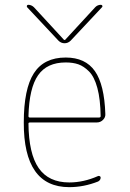

<svg xmlns="http://www.w3.org/2000/svg" viewBox="-20 -770 540 800"><path d="M253.9 -509.8Q175.8 -509.8 138.7 -456.5Q101.6 -403.3 98.6 -286.1Q98.6 -280.3 104.5 -280.3H392.6Q398.4 -280.3 399.4 -285.2Q398.4 -356.4 385.7 -403.3Q373 -450.2 351.1 -472.2Q329.1 -494.1 306.6 -502Q284.2 -509.8 253.9 -509.8ZM268.6 9.8Q78.1 9.8 79.1 -259.8Q79.1 -399.4 121.1 -464.8Q163.1 -530.3 253.9 -530.3Q335.9 -530.3 375.5 -473.6Q415 -417 418.9 -294.9Q419.9 -281.2 409.2 -270.5Q398.4 -259.8 383.8 -259.8H104.5Q99.6 -259.8 98.6 -255.9Q99.6 -129.9 141.1 -69.8Q182.6 -9.8 268.6 -9.8Q328.1 -9.8 387.7 -36.1Q391.6 -38.1 395.5 -36.1Q399.4 -34.2 399.4 -30.3Q399.4 -19.5 388.7 -13.7Q329.1 9.8 268.6 9.8ZM223.6 -600.6 92.8 -740.2Q90.8 -743.2 92.3 -746.6Q93.8 -750 97.7 -750Q110.4 -750 121.1 -740.2L247.1 -603.5H249H251L377 -740.2Q386.7 -750 400.4 -750Q404.3 -750 406.2 -746.6Q408.2 -743.2 405.3 -740.2L274.4 -600.6Q263.7 -589.8 249 -589.8Q234.4 -589.8 223.6 -600.6Z"/></svg>

Font: Rounded-X Mgen+ 2m thin
Style: Regular
Weight: 100
Designer: [Source Han Sans]
Ryoko NISHIZUKA  (kana & ideographs); Paul D. Hunt (Latin, Greek & Cyrillic); Wenlong ZHANG  (bopomofo
Version: Version 1.059.20150602